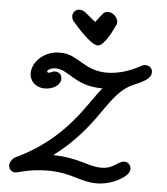

<svg xmlns="http://www.w3.org/2000/svg" viewBox="-59 -942 872 1002"><g transform="rotate(5 376.5 -441.0)"><path d="M317.3 -887.9C328 -887.9 339.4 -883.8 349.4 -875.7L403.6 -831.2L439.2 -876.6C445.8 -885.2 455.6 -889.3 466.2 -889.3C490.3 -889.3 513.7 -868.7 517.6 -846.5C519.5 -835.9 517.3 -825.2 510.7 -816.6C510.7 -816.6 464.7 -710.2 427.2 -710.2C387.9 -710.2 301.7 -814.3 301 -814.8C290.8 -823.1 284.6 -834 282.6 -844.9C278.4 -868.8 295.6 -887.9 317.3 -887.9ZM93.1 -551.6C84.4 -502 119.3 -462.6 172.2 -462.6C206.4 -462.6 247.5 -480.2 253.4 -513.6C257.4 -536.4 241.7 -555.5 218.9 -555.5C202.2 -555.5 196.2 -546.4 186.4 -546.4C177.7 -546.4 177.5 -550.1 176.5 -551.8L177 -554.5C177.4 -557 189.6 -571.9 218.5 -571.9C292.2 -571.9 324.4 -489.1 471.8 -489.1C404.6 -412.4 312.9 -213.6 51.7 -91.8C37.9 -85.5 25 -69.1 22.4 -54.5C18.4 -31.8 34.2 -12.7 56.9 -12.7C73.4 -12.7 127.1 -36.9 226 -36.9C352.8 -36.9 394 7.1 485.3 7.1C563.3 7.1 647.1 -39.7 653.6 -76.4C657.6 -99.1 641.8 -118.2 619.1 -118.2C585.7 -118.2 567.5 -76.3 501.2 -76.3C430.8 -76.3 384.3 -117.1 246.7 -120C466.3 -286.8 491.5 -437.9 606.2 -509.1C636.5 -528 713.8 -547 721.1 -588.2C725.1 -610.9 709.4 -630 686.6 -630C679.4 -630 668 -627.3 660.8 -622.7C627.2 -602.7 559.3 -572.9 487 -572.9C366.1 -572.9 330.7 -655.5 240.2 -655.5C237.5 -655.6 234.8 -655.7 232 -655.7C164.6 -655.7 103.4 -609.6 93.1 -551.6Z"/></g></svg>

Font: TudorRose
Style: Oblique
Weight: 500
Italic angle: 10°
Version: Version 001.000